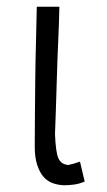

<svg xmlns="http://www.w3.org/2000/svg" viewBox="-20 -541 316 569"><path d="M172 8Q154 8 137 2Q120 -4 108.5 -17.5Q97 -31 90 -53Q83 -75 83 -106Q83 -153 83.5 -203Q84 -253 84.5 -305.5Q85 -358 86.5 -411.5Q88 -465 89 -521H156Q155 -474 152.5 -418.5Q150 -363 148.5 -310Q147 -257 145.5 -213Q144 -169 143 -144Q145 -90 153 -72Q161 -54 182 -52Q191 -54 198.5 -56Q206 -58 217 -62L231 -3Q215 4 199 6Q183 8 172 8Z"/></svg>

Font: Rising Sun Light
Style: Regular
Weight: 300
Designer: Matt McInerney, Pablo Impallari, Rodrigo Fuenzalida (Raleway font), Stephen Hutchings (Greek), Cristiano Sobral (main ch
Foundry: The Rising Sun Project Authors
Version: Version 4.327; ttfautohint (v1.8.4.7-5d5b-dirty)